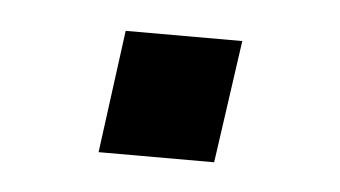

<svg xmlns="http://www.w3.org/2000/svg" viewBox="-26 -354 331 187"><g transform="rotate(5 139.0 -260.0)"><path d="M75 -200 91 -320H205L188 -200Z"/></g></svg>

Font: Finlandica Medium
Style: Italic
Weight: 500
Italic angle: -8°
Designer: Niklas Ekholm, Juho Hiilivirta, Jaakko Suomalainen
Foundry: Helsinki Type Studio
Version: Version 1.063